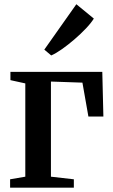

<svg xmlns="http://www.w3.org/2000/svg" viewBox="-20 -864 520 884"><path d="M26.5 0V-38.5L96.5 -50.5V-480L28 -495V-533H451L456 -327.5H387L359.5 -483.5L214.5 -488.5V-50.5L320 -38.5V0ZM215.5 -609 184 -635.5 331.5 -844.5 412 -778.5Q399.5 -758 375.5 -732.8Q351.5 -707.5 322.8 -682.8Q294 -658 266 -638.2Q238 -618.5 216.5 -609Z"/></svg>

Font: Merriweather 72pt SemiBold
Style: Regular
Weight: 600
Version: Version 2.100